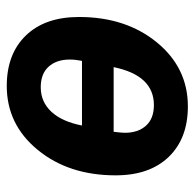

<svg xmlns="http://www.w3.org/2000/svg" viewBox="-24 -554 589 582"><g transform="rotate(90 271.0 -262.5)"><path d="M240 12Q143 12 87 -46Q31 -104 31 -207Q31 -349 108 -443Q185 -537 302 -537Q399 -537 455 -479Q511 -421 511 -318Q511 -176 434 -82Q357 12 240 12ZM244 -91Q288 -91 318 -123Q348 -155 360 -216H164Q160 -196 160 -179Q160 -139 181.5 -115Q203 -91 244 -91ZM298 -434Q208 -434 183 -312H379Q382 -336 382 -346Q382 -386 360.5 -410Q339 -434 298 -434Z"/></g></svg>

Font: Aneliza
Style: Bold Italic
Weight: 700
Italic angle: -11.31°
Designer: Mike Abbink, Paul van der Laan, Pieter van Rosmalen
Foundry: Bold Monday
Version: Version 3.0